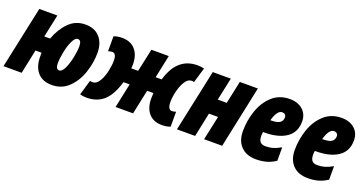

<svg xmlns="http://www.w3.org/2000/svg" viewBox="-47 -1080 3045 1608"><g transform="rotate(20 1475.5 -276.5)"><path d="M248 -181V-215H194L149 0H-13L105 -553H266L223 -351H275Q307 -441 367 -502Q427 -563 515 -563Q597 -563 643 -511.5Q689 -460 689 -372Q689 -289 660.5 -200.5Q632 -112 571 -51Q510 10 419 10Q337 10 292.5 -40.5Q248 -91 248 -181ZM527 -372Q527 -400 519.5 -413.5Q512 -427 495 -427Q471 -427 450.5 -384Q430 -341 418 -281.5Q406 -222 406 -180Q406 -126 437 -126Q462 -126 482.5 -170Q503 -214 515 -273Q527 -332 527 -372Z M671 2 710 -132Q719 -129 733 -129Q768 -129 792.5 -170Q817 -211 828.5 -265.5Q840 -320 840 -358Q840 -424 803 -424Q788 -424 767 -417V-550Q799 -563 841 -563Q917 -563 959 -515Q1001 -467 1001 -383Q1001 -371 999 -349H1060L1104 -553H1259L1216 -349H1270Q1331 -563 1512 -563Q1543 -563 1572 -556L1532 -421Q1522 -424 1509 -424Q1478 -424 1454 -387Q1430 -350 1416.5 -296Q1403 -242 1403 -196Q1403 -163 1412.5 -146Q1422 -129 1439 -129Q1459 -129 1476 -136V-3Q1444 10 1401 10Q1325 10 1283.5 -38Q1242 -86 1242 -170Q1242 -184 1244 -218H1188L1142 0H986L1032 -218H977Q942 -97 882 -43.5Q822 10 730 10Q698 10 671 2Z M1651 -553H1812L1769 -351H1849L1892 -553H2053L1936 0H1775L1821 -215H1740L1695 0H1533Z M2057 -176Q2057 -269 2087 -357.5Q2117 -446 2180 -504Q2243 -562 2337 -562Q2408 -562 2452 -523Q2496 -484 2496 -419Q2496 -322 2424 -273.5Q2352 -225 2228 -225H2218Q2215 -209 2215 -193Q2215 -154 2230 -137Q2245 -120 2277 -120Q2313 -120 2342.5 -128.5Q2372 -137 2413 -160V-40Q2371 -12 2329 -1Q2287 10 2239 10Q2154 10 2105.5 -39.5Q2057 -89 2057 -176ZM2244 -339Q2303 -339 2326 -355.5Q2349 -372 2349 -403Q2349 -418 2339 -427Q2329 -436 2314 -436Q2269 -436 2242 -339Z M2519 -176Q2519 -269 2549 -357.5Q2579 -446 2642 -504Q2705 -562 2799 -562Q2870 -562 2914 -523Q2958 -484 2958 -419Q2958 -322 2886 -273.5Q2814 -225 2690 -225H2680Q2677 -209 2677 -193Q2677 -154 2692 -137Q2707 -120 2739 -120Q2775 -120 2804.5 -128.5Q2834 -137 2875 -160V-40Q2833 -12 2791 -1Q2749 10 2701 10Q2616 10 2567.5 -39.5Q2519 -89 2519 -176ZM2706 -339Q2765 -339 2788 -355.5Q2811 -372 2811 -403Q2811 -418 2801 -427Q2791 -436 2776 -436Q2731 -436 2704 -339Z"/></g></svg>

Font: Noto Sans UI CondBlack
Style: Italic
Weight: 900
Width: 3
Italic angle: -12°
Designer: Monotype Design Team
Foundry: Monotype Imaging Inc.
Version: Version 1.001